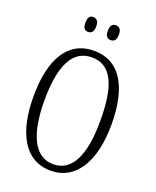

<svg xmlns="http://www.w3.org/2000/svg" viewBox="-165 -1001 897 1106"><g transform="rotate(20 283.5 -448.0)"><path d="M351 -815C370 -815 385 -826 385 -860C385 -895 370 -906 351 -906C331 -906 317 -895 317 -860C317 -826 331 -815 351 -815ZM212 -815C231 -815 246 -826 246 -860C246 -895 231 -906 212 -906C192 -906 180 -895 180 -860C180 -826 192 -815 212 -815ZM283 10C435 10 522 -132 522 -358C522 -594 440 -725 284 -725C123 -725 44 -587 44 -359C44 -137 122 10 283 10ZM283 -30C166 -30 111 -157 111 -358C111 -565 163 -685 284 -685C409 -685 454 -565 454 -358C454 -154 403 -30 283 -30Z"/></g></svg>

Font: Noto Serif Myanmar ExtraCondensed Light
Style: Regular
Weight: 300
Width: 2
Designer: Ben Mitchell and the Monotype Design Team
Foundry: Monotype Imaging Inc.
Version: Version 2.106